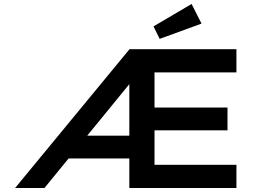

<svg xmlns="http://www.w3.org/2000/svg" viewBox="-20 -948 1336 968"><path d="M56 0 633 -700H1172V-583H759V-406H1127V-291H759V-117H1172V0H632V-149H310L403 -264H632V-569L660 -558L204 0ZM785 -752 754 -815 946 -928 996 -829Z"/></svg>

Font: Lexend Mega Medium
Style: Regular
Weight: 500
Version: Version 1.007